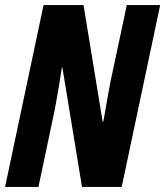

<svg xmlns="http://www.w3.org/2000/svg" viewBox="-23 -734 649 754"><path d="M148 -714H305L380 -257H383Q403 -373 410 -409L475 -714H606L455 0H299L222 -469H220Q209 -393 192 -303L128 0H-3Z"/></svg>

Font: Noto Sans Display Ex Bold Cond
Style: Italic
Weight: 800
Width: 3
Italic angle: -12°
Designer: Monotype Design team
Foundry: Monotype Imaging Inc.
Version: Version 1.000